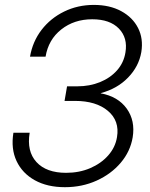

<svg xmlns="http://www.w3.org/2000/svg" viewBox="-20 -759 617 790"><path d="M247.1 11.2Q174.8 11.2 123.3 -17.3Q71.8 -45.9 48.1 -96.4Q24.4 -147 35.2 -212.9H102.1Q89.4 -136.7 129.9 -92.3Q170.4 -47.9 252 -47.9Q306.2 -47.9 351.1 -67.1Q396 -86.4 425.3 -119.6Q454.6 -152.8 461.4 -194.8Q472.7 -261.7 424.1 -302.7Q375.5 -343.8 288.6 -343.8H245.6L255.9 -403.8H297.9Q349.1 -403.8 391.6 -421.1Q434.1 -438.5 461.7 -469.7Q489.3 -501 496.1 -543Q506.3 -603 469.2 -641.4Q432.1 -679.7 359.4 -679.7Q285.2 -679.7 232.2 -637.9Q179.2 -596.2 167.5 -525.9H103.5Q114.3 -588.4 151.1 -636.2Q188 -684.1 243.9 -711.4Q299.8 -738.8 366.2 -738.8Q431.6 -738.8 478.8 -713.1Q525.9 -687.5 548.1 -643.8Q570.3 -600.1 561.5 -544.9Q551.3 -485.4 506.8 -439.7Q462.4 -394 395 -376L394.5 -375Q465.8 -361.8 501.5 -312Q537.1 -262.2 525.9 -193.8Q516.1 -135.7 476.8 -89.4Q437.5 -43 377.7 -15.9Q317.9 11.2 247.1 11.2Z"/></svg>

Font: Inter Display Light
Style: Italic
Weight: 300
Italic angle: -9.39999°
Designer: Rasmus Andersson
Foundry: rsms
Version: Version 4.000;git-a52131595